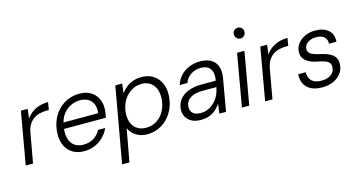

<svg xmlns="http://www.w3.org/2000/svg" viewBox="-93 -1138 3331 1774"><g transform="rotate(-15 1572.5 -251.5)"><path d="M27 0 115 -501H180L169 -411Q191 -443 222 -466Q253 -489 292.5 -501Q332 -513 378 -513L366 -440H342Q309 -440 277 -432Q245 -424 218.5 -405.5Q192 -387 173.5 -356.5Q155 -326 147 -280L97 0Z M583 12Q521 12 476 -15.5Q431 -43 407.5 -92Q384 -141 386 -207Q388 -273 410 -328.5Q432 -384 471 -425.5Q510 -467 561.5 -490Q613 -513 675 -513Q742 -513 785 -486Q828 -459 849 -415Q870 -371 868 -317Q868 -299 864 -276Q860 -253 856 -235H442L452 -294H799Q805 -346 790 -381Q775 -416 743 -434.5Q711 -453 664 -453Q620 -453 577.5 -432.5Q535 -412 504.5 -373Q474 -334 463 -275L458 -249Q449 -189 461.5 -143.5Q474 -98 508 -73Q542 -48 594 -48Q650 -48 692 -74Q734 -100 758 -145H826Q806 -100 771 -64.5Q736 -29 688.5 -8.5Q641 12 583 12Z M890 220 1018 -501H1084L1073 -412Q1094 -440 1122 -463Q1150 -486 1187 -499.5Q1224 -513 1270 -513Q1335 -513 1381 -483.5Q1427 -454 1450.5 -404Q1474 -354 1472 -291Q1470 -226 1448 -171Q1426 -116 1387.5 -74.5Q1349 -33 1298 -10.5Q1247 12 1186 12Q1145 12 1110 -2.5Q1075 -17 1051.5 -41Q1028 -65 1017 -92L960 220ZM1193 -49Q1252 -49 1298 -79Q1344 -109 1371 -162Q1398 -215 1400 -283Q1401 -332 1384.5 -370.5Q1368 -409 1334.5 -430.5Q1301 -452 1256 -452Q1197 -452 1150 -420.5Q1103 -389 1075 -335.5Q1047 -282 1045 -214Q1044 -164 1061.5 -127Q1079 -90 1113 -69.5Q1147 -49 1193 -49Z M1702 12Q1647 12 1612 -7.5Q1577 -27 1560.5 -58.5Q1544 -90 1545 -125Q1547 -181 1578 -221Q1609 -261 1663.5 -282Q1718 -303 1790 -303H1926Q1935 -353 1925 -386.5Q1915 -420 1889 -436.5Q1863 -453 1821 -453Q1770 -453 1727.5 -426.5Q1685 -400 1667 -350H1594Q1610 -403 1645.5 -439.5Q1681 -476 1729.5 -494.5Q1778 -513 1830 -513Q1896 -513 1937 -487.5Q1978 -462 1993 -416Q2008 -370 1997 -308L1943 0H1879L1891 -91Q1877 -71 1859 -52Q1841 -33 1818 -18.5Q1795 -4 1766 4Q1737 12 1702 12ZM1718 -50Q1755 -50 1787.5 -65Q1820 -80 1846 -105Q1872 -130 1888.5 -161.5Q1905 -193 1912 -226L1916 -244H1785Q1733 -244 1696 -230.5Q1659 -217 1639.5 -192Q1620 -167 1619 -132Q1618 -94 1642.5 -72Q1667 -50 1718 -50Z M2095 0 2183 -501H2253L2165 0ZM2248 -620Q2227 -620 2212.5 -635Q2198 -650 2198 -672Q2197 -695 2212 -709Q2227 -723 2248 -723Q2269 -723 2284 -709Q2299 -695 2299 -672Q2299 -650 2284 -635Q2269 -620 2248 -620Z M2317 0 2405 -501H2470L2459 -411Q2481 -443 2512 -466Q2543 -489 2582.5 -501Q2622 -513 2668 -513L2656 -440H2632Q2599 -440 2567 -432Q2535 -424 2508.5 -405.5Q2482 -387 2463.5 -356.5Q2445 -326 2437 -280L2387 0Z M2861 12Q2800 12 2757.5 -9Q2715 -30 2694 -69Q2673 -108 2677 -163H2749Q2748 -133 2759 -107Q2770 -81 2798 -65.5Q2826 -50 2872 -50Q2910 -50 2938 -61.5Q2966 -73 2982.5 -95Q2999 -117 2999 -146Q3001 -172 2987 -188Q2973 -204 2947.5 -213Q2922 -222 2885 -229Q2856 -234 2829 -243.5Q2802 -253 2780.5 -268.5Q2759 -284 2747 -306.5Q2735 -329 2736 -359Q2737 -402 2762.5 -436.5Q2788 -471 2832 -492Q2876 -513 2932 -513Q3009 -513 3055 -474.5Q3101 -436 3096 -362H3025Q3028 -403 3001.5 -427Q2975 -451 2925 -451Q2875 -451 2843 -427.5Q2811 -404 2810 -370Q2809 -348 2821.5 -333Q2834 -318 2858.5 -308.5Q2883 -299 2918 -291Q2949 -285 2977.5 -275Q3006 -265 3028 -250Q3050 -235 3062.5 -212Q3075 -189 3073 -155Q3072 -105 3044 -67.5Q3016 -30 2969 -9Q2922 12 2861 12Z"/></g></svg>

Font: DM Sans 18pt Light
Style: Italic
Weight: 300
Italic angle: -10°
Designer: Colophon Foundry, Jonny Pinhorn
Foundry: Colophon Foundry
Version: Version 4.004;gftools[0.9.30]